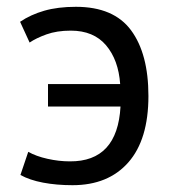

<svg xmlns="http://www.w3.org/2000/svg" viewBox="-20 -532 505 564"><path d="M121 -285H333Q328 -356 291.5 -399Q255 -442 188 -442Q147 -442 116.5 -431Q86 -420 67 -407L39 -468Q70 -489 110 -500.5Q150 -512 203 -512Q314 -512 365 -443Q416 -374 416 -250Q416 -122 357 -55Q298 12 193 12Q146 12 106.5 4.5Q67 -3 40 -18L63 -86Q86 -73 119.5 -65.5Q153 -58 185 -58Q325 -57 334 -219H121Z"/></svg>

Font: PTSans
Style: Regular
Weight: 400
Designer: A.Korolkova, O.Umpeleva, V.Yefimov
Foundry: ParaType Ltd
Version: Version 2.003W OFL